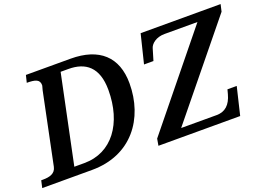

<svg xmlns="http://www.w3.org/2000/svg" viewBox="-111 -970 1678 1225"><g transform="rotate(-20 727.5 -357.0)"><path d="M-8 0H330C600 0 744 -200 744 -438C744 -617 639 -714 444 -714H141L129 -665H126C187 -665 216 -657 216 -617C216 -611 215 -615 208 -586L108 -102C99 -59 60 -49 15 -49H3ZM781 0H1336L1381 -188H1318L1310 -158C1292 -91 1255 -57 1197 -57H956L1452 -666L1463 -714H920L872 -519H936L960 -599C968 -625 1003 -657 1061 -657H1285L789 -46ZM231 -58 356 -657H409C524 -657 603 -600 603 -444C603 -218 488 -58 299 -58Z"/></g></svg>

Font: Noto Serif Semi
Style: Italic
Weight: 600
Italic angle: -12°
Designer: Monotype Design Team
Foundry: Monotype Imaging Inc.
Version: Version 1.901